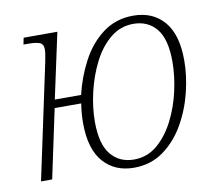

<svg xmlns="http://www.w3.org/2000/svg" viewBox="-66 -624 811 712"><g transform="rotate(-10 339.0 -268.0)"><path d="M35 0 127 -432Q130 -447 132 -459.5Q134 -472 134 -479Q134 -500 120 -505.5Q106 -511 77 -511H59L64 -536H191L138 -290H237Q252 -354 283 -413Q314 -472 363 -509Q412 -546 478 -546Q551 -546 593.5 -497Q636 -448 636 -350Q636 -292 620.5 -229.5Q605 -167 573.5 -112.5Q542 -58 494.5 -24Q447 10 384 10Q312 10 269 -39Q226 -88 226 -186Q226 -222 232 -259H132L77 0ZM389 -20Q439 -20 476.5 -51.5Q514 -83 540 -133.5Q566 -184 579 -242Q592 -300 592 -353Q592 -438 560 -477Q528 -516 473 -516Q424 -516 386 -484.5Q348 -453 322.5 -402.5Q297 -352 283.5 -294Q270 -236 270 -183Q270 -98 302.5 -59Q335 -20 389 -20Z"/></g></svg>

Font: Noto Serif SemiCondensed ExtraLight
Style: Italic
Weight: 200
Width: 4
Italic angle: -12°
Designer: Monotype Design Team
Foundry: Monotype Imaging Inc.
Version: Version 2.013